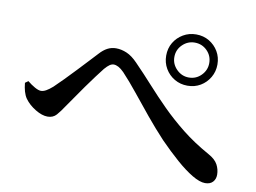

<svg xmlns="http://www.w3.org/2000/svg" viewBox="-72 -803 1143 856"><g transform="rotate(10 500.0 -375.0)"><path d="M751 -466Q719 -466 692.5 -481.5Q666 -497 650.5 -523.5Q635 -550 635 -582Q635 -615 650.5 -641Q666 -667 692.5 -682.5Q719 -698 751 -698Q784 -698 810 -682.5Q836 -667 851.5 -641Q867 -615 867 -582Q867 -550 851.5 -523.5Q836 -497 810 -481.5Q784 -466 751 -466ZM904 -52Q880 -52 845.5 -72.5Q811 -93 770.5 -128.5Q730 -164 687 -208Q645 -253 605 -301.5Q565 -350 528.5 -395.5Q492 -441 459 -476Q445 -490 433.5 -496Q422 -502 412 -502Q403 -502 393.5 -495.5Q384 -489 372 -475Q360 -460 341 -434.5Q322 -409 302 -381Q282 -353 264 -326.5Q246 -300 233 -282Q216 -256 201 -239Q186 -222 161 -222Q136 -222 105.5 -240.5Q75 -259 57 -284Q48 -297 43 -314.5Q38 -332 36 -353L50 -363Q67 -349 84 -339.5Q101 -330 112 -330Q123 -330 135.5 -337Q148 -344 164 -358Q182 -375 206 -399.5Q230 -424 255 -450.5Q280 -477 301.5 -500Q323 -523 336 -537Q353 -556 371 -565.5Q389 -575 410 -575Q434 -575 458.5 -564.5Q483 -554 508 -528Q550 -485 590 -440.5Q630 -396 674.5 -351.5Q719 -307 773 -264Q827 -221 897 -182Q928 -165 939.5 -143.5Q951 -122 951 -98Q951 -78 939 -65Q927 -52 904 -52ZM751 -503Q784 -503 807 -526.5Q830 -550 830 -582Q830 -615 807 -638Q784 -661 751 -661Q719 -661 695.5 -638Q672 -615 672 -582Q672 -550 695.5 -526.5Q719 -503 751 -503Z"/></g></svg>

Font: Noto Serif JP ExtraLight SemiBold
Style: Regular
Weight: 600
Version: Version 2.003-H1;hotconv 1.1.1;makeotfexe 2.6.0